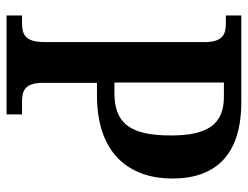

<svg xmlns="http://www.w3.org/2000/svg" viewBox="-105 -649 754 584"><g transform="rotate(90 272.0 -357.0)"><path d="M27 0H328V-47H289C258 -47 232 -54 232 -110V-275H270C455 -275 523 -381 523 -504C523 -638 449 -714 290 -714H27V-667H52C82 -667 108 -659 108 -603V-115C108 -55 83 -47 50 -47H27ZM262 -328H231V-661H275C359 -661 392 -610 392 -500C392 -375 355 -328 262 -328Z"/></g></svg>

Font: Noto Serif Tamil Condensed SemiBold
Style: Regular
Weight: 600
Width: 3
Designer: Indian Type Foundry, Tom Grace, and the Monotype Design Team
Foundry: Monotype Imaging Inc.
Version: Version 2.004